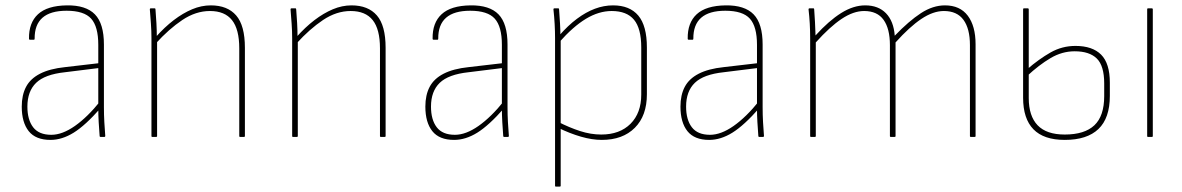

<svg xmlns="http://www.w3.org/2000/svg" viewBox="-20 -510 4400 715"><path d="M355 0Q351 0 351 -4Q349 -29 347.5 -55.5Q346 -82 346 -106V-116V-343Q346 -411 319.5 -440.5Q293 -470 228 -470Q108 -470 109 -366Q109 -362 106 -362H92Q88 -362 88 -366Q87 -425 121.5 -457Q156 -489 229 -490Q300 -491 333.5 -456.5Q367 -422 367 -344V-111Q367 -82 368.5 -55.5Q370 -29 372 -4Q372 0 368 0ZM168 11Q113 11 87 -21.5Q61 -54 61 -113Q61 -156 77 -186.5Q93 -217 129 -235.5Q165 -254 222 -260L351 -275V-257L222 -241Q147 -233 114.5 -201.5Q82 -170 82 -113Q82 -64 103.5 -36Q125 -8 171 -8Q212 -8 259 -41Q306 -74 354 -134L355 -108Q298 -43 254.5 -16Q211 11 168 11Z M874 0Q871 0 871 -3V-330Q871 -401 844 -435Q817 -469 762 -469Q709 -469 659 -435.5Q609 -402 560 -348V-372Q593 -409 627 -435Q661 -461 695.5 -475.5Q730 -490 765 -490Q827 -490 859.5 -452.5Q892 -415 892 -332V-3Q892 0 888 0ZM547 0Q544 0 544 -3V-368Q544 -394 542 -422Q540 -450 538 -475Q538 -479 542 -479H556Q559 -479 559 -475Q561 -451 562.5 -424Q564 -397 564 -371L565 -363V-3Q565 0 561 0Z M1398 0Q1395 0 1395 -3V-330Q1395 -401 1368 -435Q1341 -469 1286 -469Q1233 -469 1183 -435.5Q1133 -402 1084 -348V-372Q1117 -409 1151 -435Q1185 -461 1219.5 -475.5Q1254 -490 1289 -490Q1351 -490 1383.5 -452.5Q1416 -415 1416 -332V-3Q1416 0 1412 0ZM1071 0Q1068 0 1068 -3V-368Q1068 -394 1066 -422Q1064 -450 1062 -475Q1062 -479 1066 -479H1080Q1083 -479 1083 -475Q1085 -451 1086.5 -424Q1088 -397 1088 -371L1089 -363V-3Q1089 0 1085 0Z M1858 0Q1854 0 1854 -4Q1852 -29 1850.5 -55.5Q1849 -82 1849 -106V-116V-343Q1849 -411 1822.5 -440.5Q1796 -470 1731 -470Q1611 -470 1612 -366Q1612 -362 1609 -362H1595Q1591 -362 1591 -366Q1590 -425 1624.5 -457Q1659 -489 1732 -490Q1803 -491 1836.5 -456.5Q1870 -422 1870 -344V-111Q1870 -82 1871.5 -55.5Q1873 -29 1875 -4Q1875 0 1871 0ZM1671 11Q1616 11 1590 -21.5Q1564 -54 1564 -113Q1564 -156 1580 -186.5Q1596 -217 1632 -235.5Q1668 -254 1725 -260L1854 -275V-257L1725 -241Q1650 -233 1617.5 -201.5Q1585 -170 1585 -113Q1585 -64 1606.5 -36Q1628 -8 1674 -8Q1715 -8 1762 -41Q1809 -74 1857 -134L1858 -108Q1801 -43 1757.5 -16Q1714 11 1671 11Z M2221 11Q2185 11 2143.5 -1Q2102 -13 2059 -34V-56Q2100 -35 2140 -22Q2180 -9 2219 -9Q2288 -9 2328 -49Q2368 -89 2368 -158V-333Q2368 -404 2341 -436.5Q2314 -469 2258 -469Q2210 -469 2162 -440Q2114 -411 2062 -352V-377Q2095 -415 2128.5 -440Q2162 -465 2195.5 -477.5Q2229 -490 2263 -490Q2325 -490 2357 -452Q2389 -414 2389 -333V-159Q2389 -79 2344 -34Q2299 11 2221 11ZM2050 185Q2047 185 2047 182V-368Q2047 -393 2045.5 -420.5Q2044 -448 2041 -475Q2041 -479 2045 -479H2059Q2062 -479 2062 -475Q2064 -448 2065.5 -422.5Q2067 -397 2067 -375L2068 -367V182Q2068 185 2064 185Z M2808 0Q2804 0 2804 -4Q2802 -29 2800.5 -55.5Q2799 -82 2799 -106V-116V-343Q2799 -411 2772.5 -440.5Q2746 -470 2681 -470Q2561 -470 2562 -366Q2562 -362 2559 -362H2545Q2541 -362 2541 -366Q2540 -425 2574.5 -457Q2609 -489 2682 -490Q2753 -491 2786.5 -456.5Q2820 -422 2820 -344V-111Q2820 -82 2821.5 -55.5Q2823 -29 2825 -4Q2825 0 2821 0ZM2621 11Q2566 11 2540 -21.5Q2514 -54 2514 -113Q2514 -156 2530 -186.5Q2546 -217 2582 -235.5Q2618 -254 2675 -260L2804 -275V-257L2675 -241Q2600 -233 2567.5 -201.5Q2535 -170 2535 -113Q2535 -64 2556.5 -36Q2578 -8 2624 -8Q2665 -8 2712 -41Q2759 -74 2807 -134L2808 -108Q2751 -43 2707.5 -16Q2664 11 2621 11Z M3000 0Q2997 0 2997 -3V-368Q2997 -396 2995.5 -422.5Q2994 -449 2991 -475Q2991 -479 2995 -479H3009Q3012 -479 3012 -475Q3014 -451 3015 -427.5Q3016 -404 3017 -378Q3067 -433 3112.5 -461.5Q3158 -490 3202 -490Q3251 -490 3279.5 -460.5Q3308 -431 3312 -377Q3365 -432 3409.5 -461Q3454 -490 3499 -490Q3555 -490 3584 -451.5Q3613 -413 3613 -345V-3Q3613 0 3609 0H3595Q3592 0 3592 -3V-342Q3592 -403 3568 -436Q3544 -469 3495 -469Q3455 -469 3411 -439.5Q3367 -410 3315 -352V-3Q3315 0 3311 0H3297Q3294 0 3294 -3V-342Q3294 -403 3270.5 -436Q3247 -469 3198 -469Q3158 -469 3114 -439.5Q3070 -410 3018 -352V-3Q3018 0 3014 0Z M3945 11Q3867 11 3828.5 -28.5Q3790 -68 3790 -146V-475Q3790 -479 3793 -479H3807Q3811 -479 3811 -475V-145Q3811 -78 3844 -43.5Q3877 -9 3945 -9Q4019 -9 4055.5 -43.5Q4092 -78 4092 -152V-199Q4092 -265 4064.5 -292Q4037 -319 3982 -319Q3935 -319 3892 -293.5Q3849 -268 3805 -227V-252Q3849 -290 3892 -314.5Q3935 -339 3985 -339Q4048 -339 4080.5 -306.5Q4113 -274 4113 -202V-153Q4113 -70 4070.5 -29.5Q4028 11 3945 11ZM4255 0Q4252 0 4252 -3V-475Q4252 -479 4255 -479H4269Q4273 -479 4273 -475V-3Q4273 0 4269 0Z"/></svg>

Font: Sofia Sans Semi Condensed Thin
Style: Regular
Weight: 250
Version: Version 4.100